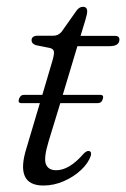

<svg xmlns="http://www.w3.org/2000/svg" viewBox="-20 -550 380 578"><path d="M37 -251.5Q41 -264.5 52.5 -264.5H107.5L136 -361Q143 -383.5 142.5 -393Q142 -402.5 130.5 -405.5L88 -414Q75 -418.5 75 -428.5Q75 -442.5 94 -442.5H141Q155.5 -442.5 165.5 -454.5L210 -517.5Q218.5 -529.5 229.5 -529.5Q242.5 -529.5 242.5 -516Q242.5 -507.5 236.5 -488L222.5 -442H326.5Q339.5 -442 339.5 -431Q339.5 -411 309.5 -411H213L169 -264.5H281.5Q293.5 -264.5 289.5 -252Q286 -239.5 274 -239.5H161.5L126.5 -125Q111 -74 118.2 -55.8Q125.5 -37.5 149 -37.5Q188.5 -37.5 231 -86.5Q240.5 -96.5 247.5 -95.5Q256.5 -94 253.5 -81.5Q246 -59 224.2 -38.5Q202.5 -18 172.5 -4.8Q142.5 8.5 110.5 8.5Q24 8.5 60 -105L100 -239.5H45Q33 -239.5 37 -251.5Z"/></svg>

Font: Fraunces 72pt Soft Light
Style: Italic
Weight: 300
Italic angle: -16°
Version: Version 1.000;[b76b70a41]